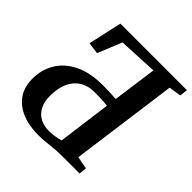

<svg xmlns="http://www.w3.org/2000/svg" viewBox="-198 -895 1058 1058"><g transform="rotate(45 331.0 -366.0)"><path d="M260 11.5Q146.5 11.5 81 -40.2Q15.5 -92 15.5 -186Q15.5 -255.5 48.8 -311.8Q82 -368 149.2 -401.5Q216.5 -435 318.5 -435Q343 -435 371.8 -433.8Q400.5 -432.5 419.5 -431L455 -689.5L225.5 -678L168 -537L100 -546L144 -743H662.5L657.5 -696.5L585.5 -685.5L500.5 -58.5L573.5 -45L569 0H427Q382.5 0 339.8 5.8Q297 11.5 260 11.5ZM283 -46Q305.5 -46 328 -49.8Q350.5 -53.5 370 -58.5L411.5 -370.5Q398.5 -372.5 379.8 -373.8Q361 -375 341.5 -375.2Q322 -375.5 308 -375.5Q260.5 -375.5 225 -353.8Q189.5 -332 170.2 -290Q151 -248 151 -186.5Q151 -141 167.5 -109.8Q184 -78.5 213.8 -62.2Q243.5 -46 283 -46Z"/></g></svg>

Font: Merriweather 24pt SemiBold
Style: Italic
Weight: 600
Italic angle: -7.8°
Version: Version 2.101